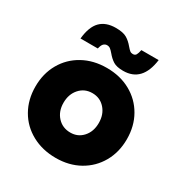

<svg xmlns="http://www.w3.org/2000/svg" viewBox="-169 -834 920 971"><g transform="rotate(30 291.0 -349.0)"><path d="M24 -250Q24 -326 58 -385.5Q92 -445 152.5 -478.5Q213 -512 291 -512Q369 -512 429.5 -478.5Q490 -445 524 -385.5Q558 -326 558 -250Q558 -174 524 -114.5Q490 -55 430 -21.5Q370 12 293 12Q215 12 153.5 -21.5Q92 -55 58 -114.5Q24 -174 24 -250ZM293 -136Q337 -136 365.5 -168Q394 -200 394 -250Q394 -300 365 -332.5Q336 -365 291 -365Q246 -365 217 -332.5Q188 -300 188 -250Q188 -200 217.5 -168Q247 -136 293 -136ZM272 -587Q261 -600 253 -606Q245 -612 234 -612Q223 -612 214.5 -604Q206 -596 201 -574H100Q107 -645 139 -677.5Q171 -710 229 -710Q271 -710 292.5 -697.5Q314 -685 333 -662Q344 -649 351 -643.5Q358 -638 368 -638Q381 -638 386.5 -647.5Q392 -657 396 -677H497Q479 -540 368 -540Q330 -540 310 -552.5Q290 -565 272 -587Z"/></g></svg>

Font: Oak Sans ExtraBold
Style: Regular
Weight: 800
Designer: Erik Kennedy, Walven
Foundry: Erik Kennedy, Walven
Version: Version 1.000